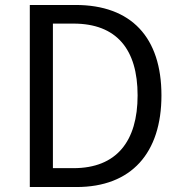

<svg xmlns="http://www.w3.org/2000/svg" viewBox="-20 -753 727 773"><path d="M100 0H288C509 0 630 -137 630 -369C630 -602 509 -733 284 -733H100ZM193 -76V-658H276C449 -658 534 -555 534 -369C534 -184 449 -76 276 -76Z"/></svg>

Font: Noto Sans JP Regular
Style: Regular
Weight: 400
Designer: Ryoko NISHIZUKA (kana & ideographs); Paul D. Hunt (Latin, Greek & Cyrillic); Wenlong ZHANG (bopomofo); Sandoll Communica
Foundry: Adobe Systems Incorporated
Version: Version 1.004;PS 1.004;hotconv 1.0.82;makeotf.lib2.5.63406